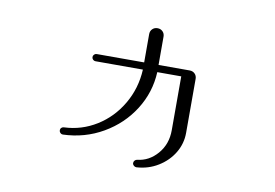

<svg xmlns="http://www.w3.org/2000/svg" viewBox="-66 -677 1132 789"><g transform="rotate(10 500.0 -282.0)"><path d="M529 -8Q529 -14 533 -18.5Q537 -23 543 -24Q592 -29 627 -69.5Q662 -110 662 -168V-393H562Q558 -308 512.5 -236Q467 -164 391 -120Q315 -76 224 -73Q218 -73 213.5 -77.5Q209 -82 209 -88Q209 -95 213.5 -99Q218 -103 224 -103Q297 -106 359 -144.5Q421 -183 459.5 -248.5Q498 -314 502 -393H304Q298 -393 293.5 -397.5Q289 -402 289 -408Q289 -414 293.5 -418.5Q298 -423 304 -423H502V-541Q502 -554 510.5 -562.5Q519 -571 532 -571Q545 -571 553.5 -562.5Q562 -554 562 -541V-423H692Q705 -423 713.5 -414.5Q722 -406 722 -393V-168Q722 -123 699 -84.5Q676 -46 635.5 -21Q595 4 545 7Q539 7 534 2.5Q529 -2 529 -8Z"/></g></svg>

Font: GL-CurulMinamoto Light
Style: Regular
Weight: 300
Designer: Eunice (kana); Ryoko NISHIZUKA 西塚涼子 (ideographs); Frank Grießhammer (Latin, Greek & Cyrillic); Wenlong ZHANG
Foundry: Gutenberg Labo; Adobe
Version: Version 1.002